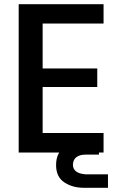

<svg xmlns="http://www.w3.org/2000/svg" viewBox="-20 -726 555 914"><path d="M69 0ZM69 0ZM473 0H69V-706H473V-614H183V-400H443V-312H183V-93H473ZM494 168H379Q325 168 286 142Q247 116 247 60Q247 3 284 -22.5Q321 -48 369 -48H451V10H389Q330 10 327 57Q327 100 389 104H494Z"/></svg>

Font: Ulagadi Sans Medium
Style: Regular
Weight: 500
Designer: Ninad Kale (Devanagari), Jonny Pinhorn (Latin)
Foundry: Indian Type Foundry
Version: Version 3.01;March 29, 2020;FontCreator 12.0.0.2522 64-bit; 